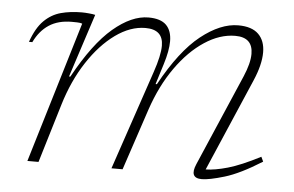

<svg xmlns="http://www.w3.org/2000/svg" viewBox="-43 -582 1000 653"><g transform="rotate(5 457.0 -256.0)"><path d="M870 -67.5Q796 -21 744 -5.5Q692 10 667 10Q623 10 644.5 -39.5L778.5 -350.5Q798.5 -397 798.5 -429Q798.5 -485.5 738.5 -485.5Q686 -485.5 633.8 -451Q581.5 -416.5 537.8 -354.8Q494 -293 466 -210L396 0H358L472.5 -338.5Q492.5 -397 492.5 -430Q492.5 -485.5 432 -485.5Q380.5 -485.5 329.5 -448.8Q278.5 -412 236.5 -347.8Q194.5 -283.5 169.5 -200.5L109 0H71L216 -481.5Q209 -484 199 -484.2Q189 -484.5 180.5 -484.5Q134 -484.5 102.8 -464Q71.5 -443.5 52.5 -404H41Q58 -452.5 83 -477.2Q108 -502 140.2 -510.8Q172.5 -519.5 211.5 -519.5Q222.5 -519.5 236 -518.2Q249.5 -517 257.5 -515L187 -298.5H191.5Q255.5 -415 318.5 -468.5Q381.5 -522 439 -522Q480.5 -522 499.8 -502.8Q519 -483.5 519 -447.5Q519 -415.5 504.5 -369L482.5 -298.5H487Q551.5 -416 618.2 -469Q685 -522 745.5 -522Q792 -522 814.8 -499.5Q837.5 -477 837.5 -437.5Q837.5 -395.5 813.5 -340L677.5 -24Q708.5 -24.5 752.5 -37Q796.5 -49.5 862.5 -83.5Z"/></g></svg>

Font: Newsreader Caption ExtraLight
Style: Italic
Weight: 275
Italic angle: -17°
Designer: Hugues Gentile
Foundry: Production Type
Version: Version 1.001